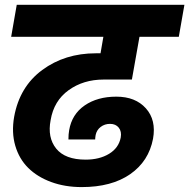

<svg xmlns="http://www.w3.org/2000/svg" viewBox="-20 -760 778 789"><path d="M25.9 -608.9 48.8 -740.2H737.8L714.8 -608.9H553.2L522 -433.1H405.8Q322.8 -433.1 262 -389.4Q201.2 -345.7 188 -266.1Q174.3 -194.8 210.9 -149.4Q247.6 -104 332 -104Q388.7 -104 428.2 -127.9Q467.8 -151.9 476.1 -194.8Q480.5 -219.7 468 -235.4Q455.6 -251 432.1 -251Q410.2 -251 393.8 -238.5Q377.4 -226.1 373 -205.1Q371.1 -193.4 371.1 -187H261.2Q261.2 -208.5 264.2 -225.1Q275.4 -290.5 327.9 -326.7Q380.4 -362.8 458 -362.8Q536.6 -362.8 579.6 -314.7Q622.6 -266.6 608.9 -189.9Q591.3 -97.2 514.9 -44.2Q438.5 8.8 315.9 8.8Q247.1 8.8 190.4 -12Q133.8 -32.7 96.2 -69.8Q58.6 -106.9 42.7 -161.4Q26.9 -215.8 38.1 -279.8Q60.5 -403.8 153.6 -472.4Q246.6 -541 374 -541H393.1L404.8 -608.9Z"/></svg>

Font: Poppins
Style: Bold Italic
Weight: 700
Italic angle: -10°
Designer: Ninad Kale (Devanagari), Jonny Pinhorn (Latin)
Foundry: Indian Type Foundry
Version: Version 3.200;PS 1.000;hotconv 16.6.54;makeotf.lib2.5.65590